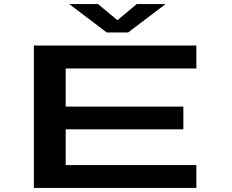

<svg xmlns="http://www.w3.org/2000/svg" viewBox="-20 -924 1140 944"><path d="M146.5 0V-700H945.5V-587.5H303V-400H881.5V-288H303V-112.5H945.5V0ZM320.5 -904H462L557.5 -824.5L652 -904H794L610 -764.5H504.5Z"/></svg>

Font: Trispace Expanded SemiBold
Style: Regular
Weight: 600
Width: 7
Designer: Tyler Finck
Foundry: Etcetera Type Company
Version: Version 1.210; ttfautohint (v1.8.3)